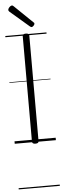

<svg xmlns="http://www.w3.org/2000/svg" viewBox="-87 -1163 511 1571"><g transform="rotate(-5 169.0 -377.0)"><path d="M169 14Q155 14 148.5 9Q142 4 142 -5V-871Q142 -881 148.5 -885.5Q155 -890 169 -890Q182 -890 189 -885.5Q196 -881 196 -871V-5Q196 4 190 9Q184 14 169 14ZM221 -939Q217 -939 214.5 -941Q212 -943 207 -946L50 -1081Q45 -1086 44 -1089Q43 -1092 43 -1096Q43 -1102 48.5 -1110Q54 -1118 61.5 -1123.5Q69 -1129 76 -1129Q80 -1129 83.5 -1126.5Q87 -1124 91 -1120L240 -976Q245 -973 245.5 -969.5Q246 -966 246 -964Q246 -957 237 -948Q228 -939 221 -939ZM0 365H338V375H0ZM0 -20H338V0H0ZM0 -505H338V-500H0ZM0 -885H338V-875H0Z"/></g></svg>

Font: Playwrite GB S Guides
Style: Regular
Weight: 400
Designer: Veronika Burian, José Scaglione
Foundry: TypeTogether
Version: Version 1.003